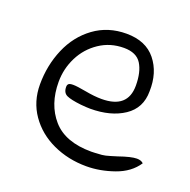

<svg xmlns="http://www.w3.org/2000/svg" viewBox="-90 -545 629 634"><g transform="rotate(20 224.0 -228.5)"><path d="M40 -202Q40 -269 65 -327.5Q90 -386 138.5 -421.5Q187 -457 252 -457Q320 -457 355 -413.5Q390 -370 388 -304Q388 -245 341.5 -214Q295 -183 223 -183Q212 -183 190 -185Q154 -189 139 -196Q124 -203 124 -224Q124 -231 128 -234.5Q132 -238 144 -238Q157 -238 190 -232Q222 -226 247 -226Q339 -226 339 -306Q339 -354 321.5 -382Q304 -410 260 -410Q212 -410 174 -384.5Q136 -359 115.5 -318Q95 -277 95 -231Q95 -152 139 -101.5Q183 -51 275 -51Q286 -51 312 -53Q323 -54 339 -59Q355 -64 362 -66Q405 -81 425 -81Q440 -81 448 -73Q423 -35 373.5 -17.5Q324 0 276 0Q212 0 158 -25Q104 -50 72 -96Q40 -142 40 -202Z"/></g></svg>

Font: Indie Flower
Style: Regular
Weight: 400
Designer: Kimberly Geswein
Foundry: Kimberly Geswein
Version: Version 2.000